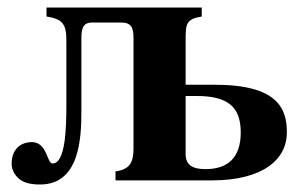

<svg xmlns="http://www.w3.org/2000/svg" viewBox="-20 -481 800 512"><path d="M288 0H545C680 0 745 -55 745 -128C745 -191 721 -255 553 -255H475V-372C475 -416 475 -430 518 -437V-461H104V-437C148 -430 157 -416 157 -372V-204C157 -141 155 -45 120 -45C105 -45 106 -102 65 -102C35 -102 11 -83 11 -44C11 -30 18 -15 31 -4C44 7 63 11 87 11C192 11 197 -112 197 -184V-379C197 -408 203 -421 226 -421H302C330 -421 336 -408 336 -379V-84C336 -47 325 -29 288 -24ZM475 -225H505C585 -225 622 -198 622 -128C622 -60 587 -30 528 -30C495 -30 475 -40 475 -70Z"/></svg>

Font: XITS Math
Style: Bold
Weight: 700
Designer: MicroPress Inc., with final additions and corrections provided by Coen Hoffman, Elsevier (retired)
Version: Version 1.105